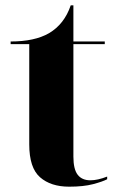

<svg xmlns="http://www.w3.org/2000/svg" viewBox="-20 -692 440 722"><path d="M240 10Q171 10 130.5 -25.5Q90 -61 90 -149V-526H20V-536Q110 -536 164 -567Q222 -601 246 -672H256V-536H374V-526H256V-103Q256 -56 272 -35Q288 -14 320 -14Q347 -14 383 -28V-18Q366 -9 330 0.5Q294 10 240 10Z"/></svg>

Font: Noto Serif Display SemiCondensed ExtraBold
Style: Regular
Weight: 800
Width: 4
Designer: Monotype Design Team
Foundry: Monotype Imaging Inc.
Version: Version 2.009